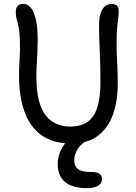

<svg xmlns="http://www.w3.org/2000/svg" viewBox="-20 -733 708 998"><path d="M352 13Q256 13 195.5 -30.5Q135 -74 107 -153Q79 -232 79 -338Q79 -379 81.5 -420Q84 -461 84 -488Q84 -534 81 -562Q78 -590 73.5 -607.5Q69 -625 65.5 -638.5Q62 -652 62 -670Q62 -693 72.5 -703Q83 -713 103 -713Q121 -713 138 -695Q155 -677 165.5 -635.5Q176 -594 176 -523Q176 -496 174.5 -464.5Q173 -433 171 -400Q169 -367 169 -338Q169 -239 191.5 -181.5Q214 -124 254.5 -99.5Q295 -75 345 -75Q428 -75 465 -130Q502 -185 502 -305Q502 -365 500.5 -412Q499 -459 497 -504.5Q495 -550 495 -607Q495 -656 512 -684Q529 -712 560 -712Q578 -712 587.5 -704Q597 -696 597 -675Q597 -657 594.5 -638Q592 -619 589 -590.5Q586 -562 586 -513Q586 -460 589 -407.5Q592 -355 592 -298Q592 -206 566.5 -136Q541 -66 488 -26.5Q435 13 352 13ZM432 245Q355 245 317.5 212.5Q280 180 280 122Q280 77 301 38.5Q322 0 358 -24Q394 -48 438 -48Q449 -48 455.5 -43Q462 -38 462 -29Q462 -22 457.5 -17Q453 -12 438 -5Q403 12 384.5 40.5Q366 69 366 102Q366 131 385 146Q404 161 454 161Q486 161 498 170.5Q510 180 510 196Q510 221 489 233Q468 245 432 245Z"/></svg>

Font: Shantell Sans
Style: Regular
Weight: 400
Designer: Stephen Nixon, Anya Danilova, Shantell Martin
Foundry: Arrow Type
Version: Version 1.008;[ac192a2d6]